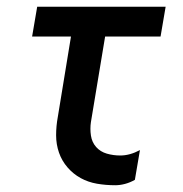

<svg xmlns="http://www.w3.org/2000/svg" viewBox="-20 -540 540 568"><path d="M321 8Q293 8 267 3.5Q241 -1 219 -13Q197 -25 180 -44.5Q163 -64 154.5 -88.5Q146 -113 146 -140Q146 -167 151 -194L190 -432H75L90 -520H470L455 -432H291L249 -179Q246 -159 249 -139Q252 -119 264.5 -105Q277 -91 296 -85.5Q315 -80 336 -80Q350 -80 364.5 -84Q379 -88 394 -96L379 -8Q365 0 350 4Q335 8 321 8Z"/></svg>

Font: Iosevka Semibold Oblique
Style: Regular
Weight: 600
Italic angle: -9°
Monospace: yes
Designer: Belleve Invis
Foundry: Belleve Invis
Version: Version 32.5.0; ttfautohint (v1.8.4)